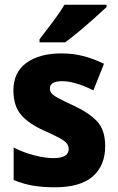

<svg xmlns="http://www.w3.org/2000/svg" viewBox="-20 -786 501 816"><path d="M427 -165Q427 -82 374 -36Q321 10 213 10Q162 10 120.5 3Q79 -4 38 -21V-159Q79 -138 125 -126Q171 -114 207 -114Q272 -114 272 -153Q272 -165 264.5 -175.5Q257 -186 234.5 -198.5Q212 -211 167 -231Q102 -260 69.5 -298Q37 -336 37 -402Q37 -479 92.5 -519Q148 -559 241 -559Q290 -559 333 -548Q376 -537 422 -515L377 -402Q343 -419 308.5 -430Q274 -441 244 -441Q192 -441 192 -410Q192 -398 199.5 -389Q207 -380 228.5 -368.5Q250 -357 293 -337Q356 -308 391.5 -271.5Q427 -235 427 -165ZM433 -756Q414 -738 382.5 -710Q351 -682 317 -653.5Q283 -625 257 -606H148V-619Q173 -652 203.5 -692Q234 -732 254 -766H433Z"/></svg>

Font: Noto Sans Ethiopic SemiCondensed ExtraBold
Style: Regular
Weight: 800
Width: 4
Designer: Monotype Design Team
Foundry: Monotype Imaging Inc.
Version: Version 2.102; ttfautohint (v1.8.4.7-5d5b)